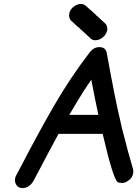

<svg xmlns="http://www.w3.org/2000/svg" viewBox="-20 -947 699 978"><path d="M96 11Q68 11 59 -14Q56 -21 56 -29Q56 -33 57 -38Q58 -44 61 -51L94 -113Q170 -260 253 -404.5Q336 -549 439 -683Q459 -707 486 -707Q521 -707 525 -671Q568 -433 593 -331L596 -316Q596 -315 597 -315L600 -299Q634 -164 657 -88Q659 -81 659 -74Q659 -69 658 -63Q653 -37 626 -22Q614 -15 601 -15Q595 -15 582 -18Q559 -23 503 -265H278Q228 -173 180 -81L150 -25Q140 -6 121 4Q109 11 96 11ZM481 -362Q462 -451 445 -541Q406 -485 374 -431Q353 -397 333 -362ZM370 -816Q360 -826 349 -836Q334 -846 332 -865V-870Q332 -874 333 -878Q335 -891 344 -902Q358 -919 379 -925Q386 -927 392 -927Q404 -927 414 -920L466 -874L469 -870L483 -858L488 -853Q499 -843 509 -834Q524 -823 526 -805L527 -798L526 -792Q523 -779 514 -767Q501 -751 480 -744Q472 -742 465 -742Q453 -742 444 -749Q418 -772 393 -796Q391 -797 388 -799L389 -800L388 -801Q381 -806 375 -812H374Z"/></svg>

Font: Bad Comic
Style: Italic
Weight: 400
Italic angle: -11°
Designer: GGBotNet
Foundry: GGBotNet
Version: 0.95